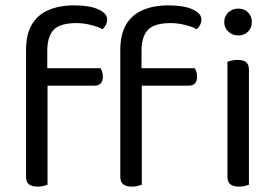

<svg xmlns="http://www.w3.org/2000/svg" viewBox="-20 -690 1028 715"><path d="M142 -371V-436H354Q357 -432 360 -423.5Q363 -415 363 -404Q363 -388 355 -379.5Q347 -371 332 -371ZM156 -499V-382H77V-503Q77 -562 98.5 -598.5Q120 -635 160.5 -652.5Q201 -670 257 -670Q314 -670 346.5 -655Q379 -640 379 -618Q379 -607 374.5 -598Q370 -589 362 -581Q344 -591 317 -597.5Q290 -604 265 -604Q204 -604 180 -579Q156 -554 156 -499ZM77 -426H157V-2Q152 0 142 2.5Q132 5 120 5Q99 5 88 -3.5Q77 -12 77 -31ZM493 -371V-436H705Q708 -432 711 -423.5Q714 -415 714 -404Q714 -388 706 -379.5Q698 -371 683 -371ZM507 -499V-382H428V-503Q428 -562 449.5 -598.5Q471 -635 511.5 -652.5Q552 -670 608 -670Q665 -670 697.5 -655Q730 -640 730 -618Q730 -607 725.5 -598Q721 -589 713 -581Q695 -591 668 -597.5Q641 -604 616 -604Q555 -604 531 -579Q507 -554 507 -499ZM428 -426H508V-2Q503 0 493 2.5Q483 5 471 5Q450 5 439 -3.5Q428 -12 428 -31ZM815 -608Q815 -629 830 -643.5Q845 -658 867 -658Q890 -658 904 -643.5Q918 -629 918 -608Q918 -587 904 -572.5Q890 -558 867 -558Q845 -558 830 -572.5Q815 -587 815 -608ZM827 -264H907V-2Q902 0 892 2.5Q882 5 870 5Q849 5 838 -3.5Q827 -12 827 -31ZM907 -225H827V-460Q832 -462 842.5 -464.5Q853 -467 865 -467Q886 -467 896.5 -458.5Q907 -450 907 -430Z"/></svg>

Font: Baloo Paaji 2
Style: Regular
Weight: 400
Designer: Shuchita Grover, Noopur Datye and Ek Type
Foundry: Ek Type
Version: Version 1.700